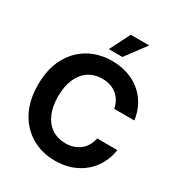

<svg xmlns="http://www.w3.org/2000/svg" viewBox="-218 -1092 1167 1249"><g transform="rotate(30 366.0 -467.5)"><path d="M379.4 10.7Q281.2 10.7 203.9 -34.2Q126.5 -79.1 82 -162.8Q37.6 -246.6 37.6 -363.3Q37.6 -481 82 -564.9Q126.5 -648.9 204.1 -693.6Q281.7 -738.3 379.4 -738.3Q442.9 -738.3 497.1 -720.2Q551.3 -702.1 593 -667.7Q634.8 -633.3 661.6 -584.5Q688.5 -535.6 696.8 -474.6H545.4Q539.6 -505.9 525.4 -530Q511.2 -554.2 490 -571.3Q468.8 -588.4 441.4 -597.2Q414.1 -606 382.3 -606Q322.8 -606 279.3 -576.7Q235.8 -547.4 212.2 -493.2Q188.5 -439 188.5 -363.3Q188.5 -287.1 212.2 -233.2Q235.8 -179.2 279.3 -150.4Q322.8 -121.6 381.8 -121.6Q414.1 -121.6 440.9 -130.4Q467.8 -139.2 489.3 -156Q510.7 -172.9 525.1 -197.3Q539.6 -221.7 545.9 -252.4H697.3Q689.5 -196.3 663.8 -148.2Q638.2 -100.1 596.7 -64.5Q555.2 -28.8 500.5 -9Q445.8 10.7 379.4 10.7ZM320.8 -793.5 397.9 -945.8H536.6L422.9 -793.5Z"/></g></svg>

Font: Inter 24pt
Style: Bold
Weight: 700
Designer: Rasmus Andersson
Foundry: rsms
Version: Version 4.001;git-66647c0bb